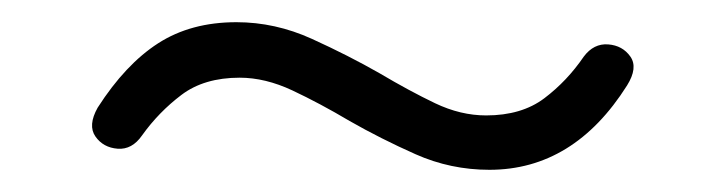

<svg xmlns="http://www.w3.org/2000/svg" viewBox="-20 -374 640 173"><path d="M421 -221Q386 -221 354.5 -235Q323 -249 295 -265Q268 -281 243.5 -292.5Q219 -304 196 -304Q164 -304 143.5 -288.5Q123 -273 108 -252Q99 -239 86 -240Q73 -241 66 -251Q59 -261 68 -277Q93 -316 122.5 -335Q152 -354 193 -354Q228 -354 261 -339Q294 -324 322 -308Q349 -292 372 -281Q395 -270 418 -270Q450 -270 470.5 -285.5Q491 -301 506 -323Q515 -335 528 -334Q541 -333 548 -323Q555 -313 545 -297Q497 -221 421 -221Z"/></svg>

Font: Nunito Light
Style: Italic
Weight: 300
Italic angle: -9°
Designer: Vernon Adams
Foundry: Vernon Adams
Version: Version 3.601; ttfautohint (v1.8.2.53-6de2)